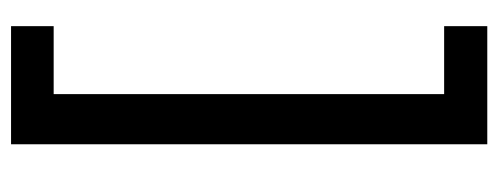

<svg xmlns="http://www.w3.org/2000/svg" viewBox="-304 -458 923 356"><g transform="rotate(-90 158.0 -279.5)"><path d="M288 162H69V-721H288V-642H162V82H288Z"/></g></svg>

Font: Noto Sans Khmer Condensed Medium
Style: Regular
Weight: 500
Width: 3
Designer: Danh Hong and the Monotype Design Team
Foundry: Monotype Imaging Inc.
Version: Version 2.004; ttfautohint (v1.8.4.7-5d5b)